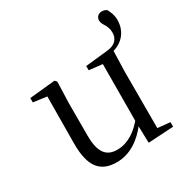

<svg xmlns="http://www.w3.org/2000/svg" viewBox="-166 -857 985 1013"><g transform="rotate(-30 326.5 -350.0)"><path d="M260.9 14.6C342.5 14.6 410.3 -33.6 461.7 -103H488.1L464.9 -141.8C417.3 -78.8 358.2 -41.4 296.3 -41.4C231.5 -41.4 195.8 -78.2 195.8 -185.1V-380.4L200.2 -511.5L189.5 -523L33.1 -507.3V-481L137.7 -466.6L115.5 -483.7L113.3 -185.8C112.1 -37 165.6 14.6 260.9 14.6ZM456.4 9.3 610.3 0.2V-27.4L534.4 -35V-380.4L538.4 -513.9L504.4 -497.2C592.1 -505 637.7 -565.2 637.7 -634.4C637.7 -663.7 628.4 -685.1 617.5 -705.5C607.1 -713.1 597.8 -715 587.5 -715C566.6 -715 551.7 -699.4 551.7 -680.1C551.7 -650.7 581.6 -637.9 581.6 -590.9C581.6 -554.1 561.3 -524.4 505.2 -520.2L373.2 -506.2V-480.3L454.4 -471.2L452.8 -115.5V-114.1Z"/></g></svg>

Font: Source Han Serif TW VF
Style: Regular
Weight: 250
Designer: Ryoko NISHIZUKA 西塚涼子 (kana & ideographs); Frank Grießhammer (Latin, Greek & Cyrillic); Wenlong ZHANG 张文龙 (bopomofo); San
Foundry: Adobe
Version: Version 2.002;hotconv 1.1.0;makeotfexe 2.6.0